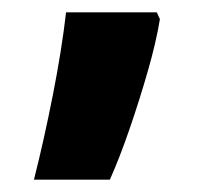

<svg xmlns="http://www.w3.org/2000/svg" viewBox="-20 -255 338 311"><path d="M234 -235 239 -224Q233 -187 219.5 -140Q206 -93 190 -46.5Q174 0 158 36H35Q51 -27 65.5 -100.5Q80 -174 87 -235Z"/></svg>

Font: Noto Sans Telugu UI ExtraCondensed Black
Style: Regular
Weight: 900
Width: 2
Designer: Jelle Bosma - Monotype Design Team
Foundry: Monotype Imaging Inc.
Version: Version 2.006; ttfautohint (v1.8.4.7-5d5b)